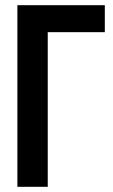

<svg xmlns="http://www.w3.org/2000/svg" viewBox="-20 -720 434 740"><path d="M47 0V-700H384V-596H164V0Z"/></svg>

Font: Tektur SemiCondensed Medium
Style: Regular
Weight: 500
Width: 4
Designer: Adam Jagosz
Foundry: Adam Jagosz
Version: Version 1.005;gftools[0.9.30]